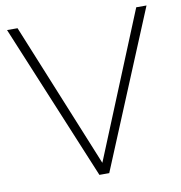

<svg xmlns="http://www.w3.org/2000/svg" viewBox="-79 -772 798 846"><g transform="rotate(-10 320.0 -349.5)"><path d="M8 -699H55L320 -50L586 -699H632L342 0H298Z"/></g></svg>

Font: TypoPRO Montserrat Alternates
Style: Regular
Weight: 275
Designer: Julieta Ulanovsky
Foundry: Julieta Ulanovsky
Version: Version 6.001